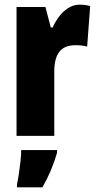

<svg xmlns="http://www.w3.org/2000/svg" viewBox="-20 -583 415 824"><path d="M322 -563Q332 -563 342 -562Q352 -561 367 -557L354 -383Q335 -389 304 -389Q256 -389 234.5 -360.5Q213 -332 213 -278V0H51V-553H175L198 -465H206Q216 -488 232.5 -510.5Q249 -533 272 -548Q295 -563 322 -563ZM225 72Q202 152 162 221H53V207Q57 190 61 163Q65 136 68 108.5Q71 81 71 61H225Z"/></svg>

Font: Noto Sans Gurmukhi UI ExtraCondensed Black
Style: Regular
Weight: 900
Width: 2
Designer: Jelle Bosma - Monotype Design Team
Foundry: Monotype Imaging Inc.
Version: Version 2.004; ttfautohint (v1.8.4.7-5d5b)